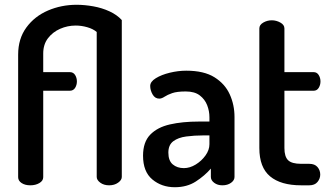

<svg xmlns="http://www.w3.org/2000/svg" viewBox="-20 -776 1379 804"><path d="M107 0Q85 0 70.5 -9.5Q56 -19 56 -34V-547Q56 -614 90.5 -661Q125 -708 181 -732Q237 -756 301 -756Q334 -756 370.5 -749.5Q407 -743 438.5 -728.5Q470 -714 490 -692V-35Q490 -22 474.5 -11Q459 0 437 0Q415 0 400 -11Q385 -22 385 -35V-642Q370 -655 345.5 -662Q321 -669 297 -669Q263 -669 232 -655.5Q201 -642 181 -616Q161 -590 161 -552V-474H272Q287 -474 294.5 -462Q302 -450 302 -435Q302 -420 294.5 -408Q287 -396 272 -396H161V-34Q161 -19 145 -9.5Q129 0 107 0Z M712 8Q657 8 618 -24.5Q579 -57 579 -124Q579 -181 609 -212Q639 -243 691.5 -255Q744 -267 813 -267H857V-285Q857 -311 847.5 -335.5Q838 -360 816.5 -376.5Q795 -393 758 -393Q721 -393 701 -386Q681 -379 669 -371Q657 -363 647 -363Q629 -363 619 -380.5Q609 -398 609 -416Q609 -434 632.5 -448.5Q656 -463 691 -471.5Q726 -480 760 -480Q834 -480 878 -452.5Q922 -425 942 -381Q962 -337 962 -286V-35Q962 -21 947.5 -10.5Q933 0 911 0Q891 0 877 -10.5Q863 -21 863 -35V-70Q837 -40 800 -16Q763 8 712 8ZM750 -72Q775 -72 799.5 -87Q824 -102 840.5 -125Q857 -148 857 -172V-209H832Q794 -209 760 -204.5Q726 -200 705.5 -184.5Q685 -169 685 -137Q685 -103 703.5 -87.5Q722 -72 750 -72Z M1241 0Q1156 0 1111 -37.5Q1066 -75 1066 -156V-657Q1066 -672 1082.5 -681.5Q1099 -691 1118 -691Q1137 -691 1154 -681.5Q1171 -672 1171 -657V-474H1293Q1307 -474 1314.5 -462Q1322 -450 1322 -435Q1322 -420 1314.5 -408Q1307 -396 1293 -396H1171V-156Q1171 -120 1186.5 -105Q1202 -90 1241 -90H1275Q1298 -90 1309.5 -76.5Q1321 -63 1321 -45Q1321 -28 1309.5 -14Q1298 0 1275 0Z"/></svg>

Font: Dosis ExtraLight SemiBold
Style: Regular
Weight: 600
Version: Version 3.001; ttfautohint (v1.8.2)